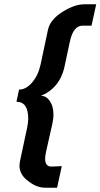

<svg xmlns="http://www.w3.org/2000/svg" viewBox="-20 -649 470 898"><path d="M375 -629H430L408 -529H366Q322 -529 306 -451L281 -334Q267 -273 226 -235Q198 -210 172 -202L181 -200Q198 -197 211 -179Q230 -154 230 -113Q230 -92 224 -66L196 58Q191 81 191 93Q191 112 199 121.5Q207 131 223 130L269 128L247 229H192Q153 229 116 201Q71 170 71 125Q71 119 73 107L107 -52Q112 -77 112 -94Q112 -173 57 -173L69 -230Q102 -230 130.5 -263.5Q159 -297 170 -348L204 -508Q214 -559 278 -597Q331 -629 375 -629Z"/></svg>

Font: GFS Neohellenic Rg
Style: Bold Italic
Weight: 700
Italic angle: -12°
Designer: Designed by Takis Katsoulidis and George D. Matthiopoulos.
Foundry: Designed by Takis Katsoulidis and George D. Matthiopoulos.
Version: Version 1.0